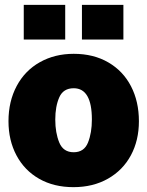

<svg xmlns="http://www.w3.org/2000/svg" viewBox="-20 -762 608 792"><path d="M15 -262Q15 -344 49 -407.5Q83 -471 144.5 -505.5Q206 -540 284 -540Q366 -540 427 -504.5Q488 -469 520.5 -406Q553 -343 553 -262Q553 -183 520 -121.5Q487 -60 425.5 -25Q364 10 283 10Q202 10 141.5 -24.5Q81 -59 48 -121Q15 -183 15 -262ZM359 -269Q359 -398 284 -398Q241 -398 224.5 -360.5Q208 -323 208 -269Q208 -214 224.5 -174Q241 -134 284 -134Q327 -134 343 -174Q359 -214 359 -269ZM249 -599H78V-742H249ZM489 -599H318V-742H489Z"/></svg>

Font: Morrison Black
Style: Regular
Weight: 900
Designer: Pablo Impallari, Rodrigo Fuenzalida (Modified by Dan O. Williams)
Version: Version 0.03;June 6, 2019;FontCreator 11.5.0.2425 64-bit; tt